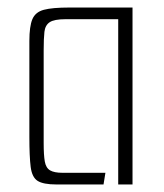

<svg xmlns="http://www.w3.org/2000/svg" viewBox="-20 -490 436 510"><path d="M130 0Q95 0 80 -9.5Q65 -19 61.5 -46.5Q58 -74 58 -126V-381Q58 -420 66 -439Q74 -458 96.5 -464Q119 -470 164 -470H332V0H294V-439H154Q124 -439 112 -431Q100 -423 98 -405.5Q96 -388 96 -356V-110Q96 -78 99 -61Q102 -44 113 -37.5Q124 -31 146 -31H260L255 0Z"/></svg>

Font: Smooch Sans Thin Light
Style: Regular
Weight: 300
Version: Version 1.010